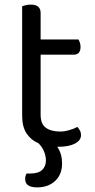

<svg xmlns="http://www.w3.org/2000/svg" viewBox="-20 -623 412 832"><path d="M147 -2Q114 -16 95 -45Q76 -74 76 -121V-596Q81 -598 91.5 -600.5Q102 -603 114 -603Q156 -603 156 -567V-452H320Q323 -447 326 -438.5Q329 -430 329 -420Q329 -386 299 -386H156V-126Q156 -86 178.5 -69.5Q201 -53 242 -53Q259 -53 280 -59Q301 -65 315 -73Q321 -67 326 -58Q331 -49 331 -37Q331 -15 305 -1Q279 13 233 13H228Q239 29 244 47Q249 65 249 85Q249 133 219 161Q189 189 141 189Q89 189 89 153Q89 140 95 129H110Q146 129 162.5 113.5Q179 98 179 72Q179 55 171.5 35Q164 15 147 -2Z"/></svg>

Font: Baloo Bhai 2
Style: Regular
Weight: 400
Designer: Supriya Tembe, Noopur Datye and Ek Type
Foundry: Ek Type
Version: Version 1.640;PS 1.000;hotconv 16.6.51;makeotf.lib2.5.65220;